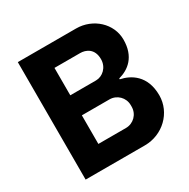

<svg xmlns="http://www.w3.org/2000/svg" viewBox="-156 -829 956 971"><g transform="rotate(-30 322.5 -343.0)"><path d="M72 -686V0H418C523 0 608 -82 608 -183C608 -299 534 -341 475 -353V-358C534 -374 592 -417 592 -518C592 -611 511 -686 412 -686ZM368 -408H218V-568H368C400 -568 444 -551 444 -489C444 -441 407 -408 368 -408ZM379 -124H218V-291H379C423 -291 458 -256 458 -212V-203C458 -159 423 -124 379 -124Z"/></g></svg>

Font: Chivo
Style: Bold
Weight: 700
Designer: Hector Gatti
Foundry: Omnibus-Type
Version: Version 1.003;PS 001.003;hotconv 1.0.70;makeotf.lib2.5.58329